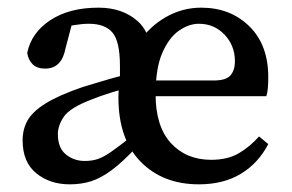

<svg xmlns="http://www.w3.org/2000/svg" viewBox="-20 -470 761 501"><path d="M131 -120Q131 -84 152 -67Q173 -50 201 -50Q220 -50 235 -55Q250 -60 269.5 -73.5Q289 -87 322 -113L340 -90Q301 -48 272 -26.5Q243 -5 217.5 3Q192 11 162 11Q110 11 74.5 -18Q39 -47 39 -104Q39 -132 51.5 -155Q64 -178 98 -199.5Q132 -221 196 -243Q225 -252 264.5 -263.5Q304 -275 338 -281V-247Q307 -240 272 -229Q237 -218 218 -210Q163 -189 147 -166Q131 -143 131 -120ZM499 11Q405 11 347 -48Q289 -107 289 -216Q289 -254 299 -288Q309 -322 326 -350L341 -358Q370 -401 413 -425.5Q456 -450 505 -450Q581 -450 630.5 -401.5Q680 -353 680 -269Q680 -254 679 -241Q678 -228 675 -219H333V-260H538Q570 -260 581.5 -273.5Q593 -287 593 -310Q593 -351 566 -379.5Q539 -408 499 -408Q473 -408 447 -390Q421 -372 403.5 -332Q386 -292 386 -224Q386 -140 426 -96.5Q466 -53 531 -53Q574 -53 603 -70Q632 -87 656 -114L680 -94Q654 -44 608.5 -16.5Q563 11 499 11ZM378 -301V-218H293V-297Q293 -362 273.5 -385Q254 -408 212 -408Q195 -408 173.5 -404.5Q152 -401 126 -392L171 -420L151 -344Q141 -291 98 -291Q77 -291 65.5 -302Q54 -313 51 -332Q62 -385 111.5 -417.5Q161 -450 237 -450Q299 -450 338.5 -415.5Q378 -381 378 -301Z"/></svg>

Font: Lisu Bosa Medium
Style: Regular
Weight: 500
Designer: David Morse, Annie Olsen, Victor Gaultney, Frank Grießhammer (Latin)
Foundry: SIL International
Version: Version 2.000